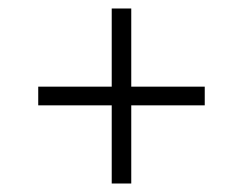

<svg xmlns="http://www.w3.org/2000/svg" viewBox="-20 -559 571 452"><path d="M70 -311V-355H243V-539H289V-355H462V-311H289V-127H243V-311Z"/></svg>

Font: Outfit Extra Light
Style: Regular
Weight: 200
Designer: Rodrigo Fuenzalida
Foundry: fragTYPE
Version: Version 1.000